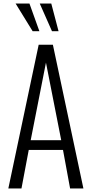

<svg xmlns="http://www.w3.org/2000/svg" viewBox="-20 -1062 517 1082"><path d="M27 0 198 -810H278L450 0H375L335 -217H142L101 0ZM153 -272H325L239 -709ZM164 -886 68 -1042H146L202 -886ZM273 -886 204 -1042H269L310 -886Z"/></svg>

Font: Oswald Light
Style: Regular
Weight: 300
Designer: Vernon Adams
Foundry: Vernon Adams
Version: Version 4.103;gftools[0.9.33.dev8+g029e19f]